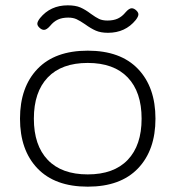

<svg xmlns="http://www.w3.org/2000/svg" viewBox="-20 -685 658 720"><path d="M299 -594Q280 -607 267 -613Q254 -619 236 -619Q213 -619 197 -611.5Q181 -604 168 -588Q155 -573 145 -573Q136 -573 127 -582Q120 -589 120 -596Q120 -604 130 -617Q169 -665 234 -665Q263 -665 281.5 -657Q300 -649 321 -633Q339 -620 351.5 -614Q364 -608 383 -608Q406 -608 422 -615.5Q438 -623 451 -639Q464 -654 474 -654Q483 -654 492 -645Q499 -638 499 -631Q499 -623 489 -610Q450 -562 385 -562Q358 -562 339.5 -570Q321 -578 299 -594ZM55 -240Q55 -358 120.5 -426.5Q186 -495 309 -495Q432 -495 497.5 -426.5Q563 -358 563 -240Q563 -122 497.5 -53.5Q432 15 309 15Q186 15 120.5 -53.5Q55 -122 55 -240ZM511 -240Q511 -340 459 -394.5Q407 -449 309 -449Q211 -449 159 -394.5Q107 -340 107 -240Q107 -140 159 -85.5Q211 -31 309 -31Q407 -31 459 -85.5Q511 -140 511 -240Z"/></svg>

Font: Mitr ExtraLight
Style: Regular
Weight: 275
Designer: Thanarat Vachiruckul
Foundry: Cadson Demak Co.,Ltd.
Version: Version 1.001